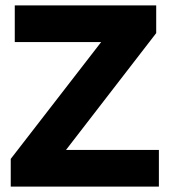

<svg xmlns="http://www.w3.org/2000/svg" viewBox="-20 -695 632 715"><path d="M20 0V-103.3L356.7 -538.3H35V-675H561.7V-571.7L225.8 -136.7H571.7V0Z"/></svg>

Font: Funnel Display ExtraBold
Style: Regular
Weight: 800
Designer: NORD ID, Kristian Moeller
Foundry: Dicotype
Version: Version 1.000